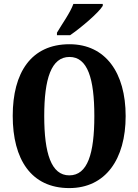

<svg xmlns="http://www.w3.org/2000/svg" viewBox="-20 -951 707 981"><path d="M271 -784V-771H338C395 -810 484 -886 505 -921V-931H355C339 -886 296 -827 271 -784ZM334 10C519 10 622 -137 622 -358C622 -580 519 -725 335 -725C139 -725 45 -580 45 -359C45 -137 139 10 334 10ZM334 -55C242 -55 206 -167 206 -358C206 -549 242 -660 335 -660C428 -660 462 -549 462 -358C462 -167 428 -55 334 -55Z"/></svg>

Font: Noto Serif Georgian ExtraCondensed ExtraBold
Style: Regular
Weight: 800
Width: 2
Designer: Monotype Design Team, Akaki Razmadze
Foundry: Google LLC
Version: Version 2.003